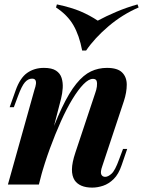

<svg xmlns="http://www.w3.org/2000/svg" viewBox="-20 -840 651 874"><path d="M157 0H16L137 -432Q142 -446 143.5 -457.5Q145 -469 141 -475.5Q137 -482 126 -482Q108 -482 93.5 -465.5Q79 -449 62 -403L43 -352H24L51 -428Q71 -485 103.5 -508Q136 -531 180 -531Q216 -531 235 -518.5Q254 -506 260.5 -485Q267 -464 265.5 -439.5Q264 -415 258 -391ZM189 -169Q228 -278 261.5 -348.5Q295 -419 327.5 -459Q360 -499 394 -515Q428 -531 467 -531Q515 -531 536 -510Q557 -489 557 -454.5Q557 -420 544 -380L446 -85Q436 -57 441 -46Q446 -35 459 -35Q472 -35 488 -49.5Q504 -64 522 -114L540 -162H559L534 -89Q520 -47 497.5 -25Q475 -3 449.5 5.5Q424 14 400 14Q371 14 351 5.5Q331 -3 320 -19Q307 -39 307.5 -69.5Q308 -100 323 -145L413 -415Q419 -431 421 -446Q423 -461 420 -471Q417 -481 403 -481Q384 -481 360 -456.5Q336 -432 309.5 -388.5Q283 -345 257 -287Q231 -229 207 -163.5Q183 -98 164 -29ZM425 -746Q462 -766 509 -786Q556 -806 606 -820L611 -806Q537 -774 474 -720.5Q411 -667 372 -610H354Q341 -679 314 -725.5Q287 -772 235 -806L239 -820Q305 -806 347 -788Q389 -770 425 -746Z"/></svg>

Font: Playfair Display
Style: Bold Italic
Weight: 700
Italic angle: -14°
Designer: Claus Eggers Sørensen
Foundry: Claus Eggers Sørensen
Version: Version 1.203